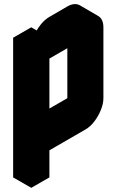

<svg xmlns="http://www.w3.org/2000/svg" viewBox="-20 -721 560 921"><path d="M303 -590 390 -640Q424 -660 450 -645Q476 -630 476 -590V-250Q476 -224 464 -194Q452 -164 432.5 -138.5Q413 -113 390 -100L217 0V130L130 180V-490L217 -540V-440Q217 -467 229 -496.5Q241 -526 260.5 -551.5Q280 -577 303 -590ZM390 -540 217 -440V-100L390 -200ZM390 -540V-200L303 -250V-590ZM390 -200 217 -100 130 -150 303 -250ZM450 -645Q424 -660 390 -640L303 -590Q280 -577 260.5 -551.5Q241 -526 229 -496.5Q217 -467 217 -440L130 -490Q130 -517 142 -546.5Q154 -576 174 -601.5Q194 -627 217 -640L303 -690Q338 -710 364 -695ZM130 -490V180L43 130V-540ZM217 -540 130 -490 43 -540 130 -590Z"/></svg>

Font: Nabla
Style: Regular
Weight: 400
Designer: Arthur Reinders Folmer
Foundry: Typearture
Version: Version 1.002